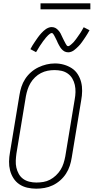

<svg xmlns="http://www.w3.org/2000/svg" viewBox="-20 -1128 564 1156"><path d="M198 8Q171 8 144.5 2Q118 -4 96.5 -18.5Q75 -33 61 -55Q47 -77 40.5 -102.5Q34 -128 34.5 -155.5Q35 -183 40 -210L97 -555Q101 -581 109 -605.5Q117 -630 131.5 -652.5Q146 -675 166.5 -693Q187 -711 211 -722.5Q235 -734 260 -740Q285 -746 311 -746Q339 -746 365 -738.5Q391 -731 412.5 -717Q434 -703 448 -681Q462 -659 468.5 -633.5Q475 -608 474.5 -580Q474 -552 469 -525L412 -180Q408 -154 400 -129.5Q392 -105 377.5 -82.5Q363 -60 342.5 -42Q322 -24 298 -12.5Q274 -1 248.5 3.5Q223 8 198 8ZM199 -29Q220 -29 241 -32.5Q262 -36 281 -46Q300 -56 316.5 -71.5Q333 -87 344.5 -105.5Q356 -124 362.5 -144.5Q369 -165 373 -186L430 -531Q434 -552 434.5 -574Q435 -596 430.5 -616.5Q426 -637 415.5 -655Q405 -673 388 -685Q371 -697 350.5 -701.5Q330 -706 308 -706Q287 -706 266.5 -702Q246 -698 226.5 -688Q207 -678 191 -662.5Q175 -647 164 -628.5Q153 -610 146.5 -590Q140 -570 136 -549L79 -204Q76 -183 75 -161Q74 -139 78.5 -119Q83 -99 93 -81Q103 -63 119.5 -51Q136 -39 157 -34Q178 -29 199 -29ZM391 -813Q384 -813 378.5 -814.5Q373 -816 368 -818.5Q363 -821 358.5 -825Q354 -829 350.5 -833Q347 -837 343.5 -842Q340 -847 337.5 -852Q335 -857 332 -862Q329 -867 327 -872Q325 -877 322.5 -882.5Q320 -888 317 -893.5Q314 -899 311.5 -904.5Q309 -910 306.5 -914Q304 -918 300.5 -923.5Q297 -929 292 -929Q287 -929 283.5 -926.5Q280 -924 276.5 -921.5Q273 -919 269.5 -915.5Q266 -912 261.5 -907Q257 -902 256 -901Q255 -900 253 -897Q251 -894 248.5 -891Q246 -888 243.5 -885Q241 -882 238.5 -878.5Q236 -875 233.5 -871Q231 -867 228 -863Q225 -859 222 -854.5Q219 -850 216 -845Q213 -840 210 -835Q207 -830 204 -825Q201 -820 197 -814L163 -832Q169 -844 175 -853.5Q181 -863 187 -872Q193 -881 198.5 -889Q204 -897 209 -904Q214 -911 219 -917Q224 -923 229 -928.5Q234 -934 242 -941.5Q250 -949 257 -953.5Q264 -958 273 -961.5Q282 -965 291 -965Q298 -965 303.5 -963.5Q309 -962 314 -959.5Q319 -957 323.5 -953Q328 -949 331.5 -945Q335 -941 338.5 -936.5Q342 -932 344.5 -927Q347 -922 349.5 -916.5Q352 -911 354.5 -906Q357 -901 359.5 -895.5Q362 -890 365 -884.5Q368 -879 370.5 -874Q373 -869 375.5 -864.5Q378 -860 381.5 -855Q385 -850 390 -850Q394 -850 398 -852.5Q402 -855 405 -857.5Q408 -860 412 -863.5Q416 -867 420.5 -871.5Q425 -876 426 -877.5Q427 -879 429 -881.5Q431 -884 433.5 -887Q436 -890 438.5 -893.5Q441 -897 443.5 -900.5Q446 -904 448.5 -907.5Q451 -911 454 -915.5Q457 -920 460 -924Q463 -928 466 -933Q469 -938 472 -943Q475 -948 478 -953.5Q481 -959 484 -964L519 -946Q513 -935 507 -925Q501 -915 495 -906Q489 -897 483.5 -889Q478 -881 473 -874Q468 -867 463 -861Q458 -855 453 -850Q448 -845 440 -837.5Q432 -830 425 -825Q418 -820 409 -816.5Q400 -813 391 -813ZM224 -1072V-1108H524V-1072Z"/></svg>

Font: Iosevka Curly XLtObl
Style: Regular
Weight: 200
Italic angle: -9°
Monospace: yes
Designer: Belleve Invis
Foundry: Belleve Invis
Version: Version 11.1.0; ttfautohint (v1.8.3)